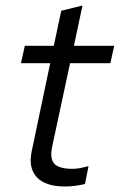

<svg xmlns="http://www.w3.org/2000/svg" viewBox="-20 -667 434 696"><path d="M95 -119 162 -438H56L70 -501H175L202 -628L279 -647L248 -501H394L380 -438H234L169 -135Q160 -92 177 -73.5Q194 -55 243 -55Q256 -55 269.5 -57.5Q283 -60 301 -65L288 0Q272 4 252.5 6.5Q233 9 215 9Q145 9 113.5 -24.5Q82 -58 95 -119Z"/></svg>

Font: Red Hat Display
Style: Italic
Weight: 400
Italic angle: -12°
Designer: Pentagram / MCKL
Foundry: Pentagram / MCKL
Version: Version 1.003; Red Hat Display Italic